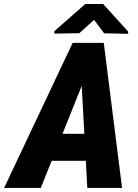

<svg xmlns="http://www.w3.org/2000/svg" viewBox="-69 -921 676 941"><path d="M353 -553.7 130.9 0H-48.8L287.1 -710.9H400.4ZM358.9 0 327.6 -570.3 331.5 -710.9H439.5L529.3 0ZM409.2 -265.1 385.7 -132.8H85.9L109.4 -265.1ZM436.5 -901.4 559.1 -766.1V-755.4L441.4 -757.8L392.1 -823.7L319.8 -758.3L197.3 -756.3V-768.1L349.1 -901.4Z"/></svg>

Font: Roboto Condensed Black
Style: Italic
Weight: 900
Italic angle: -12°
Designer: Christian Robertson
Foundry: Google
Version: Version 3.008; 2023